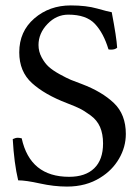

<svg xmlns="http://www.w3.org/2000/svg" viewBox="-20 -678 511 708"><path d="M392 -633Q410 -539 412 -502Q404 -495 390 -495Q383 -495 380 -496Q362 -556 330 -590Q298 -624 232 -624Q188 -624 155 -589.5Q122 -555 122 -512Q122 -488 133.5 -466.5Q145 -445 160 -431.5Q175 -418 200.5 -404Q226 -390 241.5 -383.5Q257 -377 282 -368Q356 -340 400 -298Q444 -256 444 -184Q444 -136 419 -93Q394 -50 350 -23Q298 10 227 10Q179 10 127 -1.5Q75 -13 47 -13Q32 -76 27 -165Q37 -170 46 -170Q50 -170 60 -168Q91 -26 235 -26Q295 -26 327.5 -57.5Q360 -89 360 -149Q360 -184 349 -209.5Q338 -235 314 -252.5Q290 -270 273.5 -278Q257 -286 226 -298Q145 -329 98 -371.5Q51 -414 51 -485Q51 -562 106.5 -610Q162 -658 241 -658Q298 -658 338.5 -646.5Q379 -635 392 -633Z"/></svg>

Font: Pochaevsk Unicode
Style: Normal
Weight: 400
Version: Version 1.1